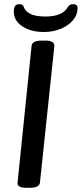

<svg xmlns="http://www.w3.org/2000/svg" viewBox="-20 -896 391 918"><path d="M64 -23 131 -677Q134 -702 180 -702H196Q240 -702 240 -677L171 -23Q170 -11 157.5 -4.5Q145 2 123 2H107Q61 2 64 -23ZM46 -841Q46 -860 52.5 -868Q59 -876 72 -876Q82 -876 86.5 -873Q91 -870 94 -862Q100 -843 124.5 -830Q149 -817 198 -817Q279 -817 305 -863Q309 -870 314.5 -873Q320 -876 330 -876Q351 -876 351 -857Q351 -826 329.5 -800Q308 -774 271 -758.5Q234 -743 190 -743Q128 -743 87 -770Q46 -797 46 -841Z"/></svg>

Font: Asap-MediumItalic
Style: Italic
Weight: 500
Italic angle: -6°
Designer: Pablo Cosgaya
Foundry: Omnibus-Type
Version: Version 2.000; ttfautohint (v1.8)